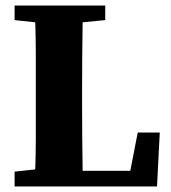

<svg xmlns="http://www.w3.org/2000/svg" viewBox="-20 -677 620 697"><path d="M33 -604V-657H362V-604L280 -596Q279 -535 278.5 -472Q278 -409 278 -347V-294Q278 -240 278.5 -179.5Q279 -119 280 -57H453L480 -196H560L550 0H33V-54L108 -62Q110 -123 110 -181.5Q110 -240 110 -289V-347Q110 -409 110 -472Q110 -535 108 -596Z"/></svg>

Font: Source Serif 4
Style: Bold
Weight: 700
Designer: Frank Grießhammer
Foundry: Adobe
Version: Version 4.005;hotconv 1.1.0;makeotfexe 2.6.0